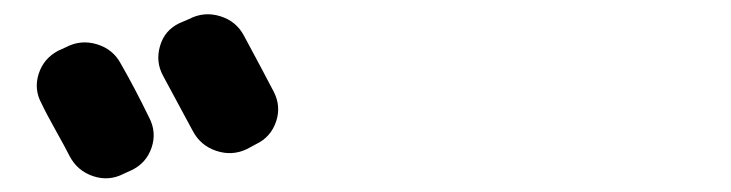

<svg xmlns="http://www.w3.org/2000/svg" viewBox="-20 -856 1040 273"><path d="M152 -765Q171 -732 192 -689Q203 -668 195.5 -646Q188 -624 167 -614L156 -609Q135 -598 112.5 -605.5Q90 -613 79 -634Q73 -646 59 -671Q45 -696 39 -709Q28 -729 35 -751Q42 -773 63 -784L74 -789Q95 -800 118 -793Q141 -786 152 -765ZM327 -805Q355 -753 369 -726Q380 -705 372.5 -683Q365 -661 344 -651L331 -644Q310 -634 287.5 -641.5Q265 -649 254 -670L212 -748Q201 -768 207.5 -790.5Q214 -813 235 -823L249 -829Q270 -840 293 -833Q316 -826 327 -805Z"/></svg>

Font: Rounded Mplus 1c Black
Style: Regular
Weight: 900
Version: Version 1.059.20150529